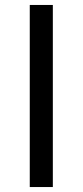

<svg xmlns="http://www.w3.org/2000/svg" viewBox="-20 -754 333 774"><path d="M100 0H193V-734H100Z"/></svg>

Font: DAIFUKU Sans JP
Style: Regular
Weight: 400
Designer: Original font ‘Source Han Sans JP’ : Ryoko NISHIZUKA  (kana, bopomofo & ideographs); Paul D. Hunt (Latin, Greek & Cyrill
Foundry: Daifuku
Version: Version 1.001